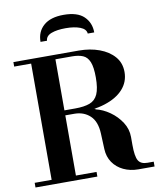

<svg xmlns="http://www.w3.org/2000/svg" viewBox="-103 -1057 938 1137"><g transform="rotate(-10 366.5 -489.0)"><path d="M247 -390V-420H330Q384 -420 417.5 -432.5Q451 -445 466.5 -479.5Q482 -514 482 -580Q482 -642 469 -673.5Q456 -705 430 -716Q404 -727 365 -727H17V-754H410Q478 -754 533.5 -733.5Q589 -713 622 -675Q655 -637 655 -582Q655 -523 616 -479.5Q577 -436 504.5 -413Q432 -390 330 -390ZM17 0V-28H389V0ZM119 -15V-754H265V-15ZM636 0Q587 0 547 -19Q507 -38 483.5 -72.5Q460 -107 458 -153L454 -247Q451 -320 413.5 -355Q376 -390 319 -390L395 -398H447V-394Q491 -384 532 -355Q573 -326 599.5 -285Q626 -244 626 -196V-148Q626 -79 641 -54Q656 -29 695 -29H733V0ZM196 -844Q196 -905 237.5 -941.5Q279 -978 358 -978Q441 -978 480 -940Q519 -902 519 -844H480Q478 -871 443.5 -884.5Q409 -898 356 -898Q304 -898 270.5 -885.5Q237 -873 235 -844Z"/></g></svg>

Font: Libre Bodoni Medium
Style: Regular
Weight: 500
Designer: Pablo Impallari, Rodrigo Fuenzalida
Foundry: Impallari Type
Version: Version 2.005;gftools[0.9.23]